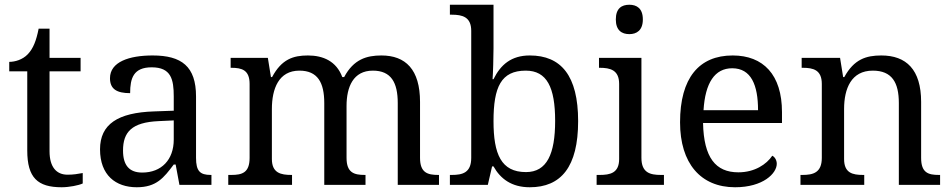

<svg xmlns="http://www.w3.org/2000/svg" viewBox="-20 -780 4014 810"><path d="M240 10C272 10 312 2 329 -6V-50C308 -46 289 -43 265 -43C219 -43 189 -74 189 -142V-479H320V-536H189V-659H143C133 -608 120 -575 97 -551C75 -528 43 -519 19 -519V-479H95V-145C95 -30 139 10 240 10Z M557 10C640 10 671 -30 713 -86H721L737 0H872V-42H869C824 -42 807 -58 807 -114V-373C807 -500 746 -546 624 -546C525 -546 444 -519 444 -450C444 -404 473 -387 529 -387C529 -450 543 -496 620 -496C702 -496 713 -445 713 -373V-313L630 -310C477 -305 402 -256 402 -150C402 -41 468 10 557 10ZM580 -52C525 -52 499 -83 499 -145C499 -223 536 -264 649 -269L713 -272V-191C713 -106 661 -52 580 -52Z M943 0H1212V-42H1209C1165 -42 1127 -50 1127 -109V-320C1127 -406 1156 -482 1243 -482C1320 -482 1348 -432 1348 -345V0H1522V-42H1519C1474 -42 1442 -51 1442 -114V-333C1442 -413 1470 -482 1553 -482C1630 -482 1658 -432 1658 -345V0H1832V-42H1829C1784 -42 1752 -51 1752 -114V-350C1752 -487 1691 -546 1589 -546C1527 -546 1472 -530 1432 -455H1424C1399 -522 1343 -546 1279 -546C1217 -546 1168 -530 1128 -455H1123L1110 -536H953V-494H956C1000 -494 1033 -485 1033 -426V-114C1033 -51 1001 -42 956 -42H943Z M2215 10C2347 10 2419 -76 2419 -269C2419 -461 2347 -546 2215 -546C2137 -546 2092 -507 2062 -446H2058C2060 -468 2062 -541 2062 -576V-760H1878V-718H1886C1930 -718 1968 -709 1968 -650V-114C1968 -51 1931 -42 1886 -42H1878V0H2038L2056 -78H2062C2091 -26 2138 10 2215 10ZM2199 -54C2094 -54 2062 -130 2062 -269C2062 -413 2094 -482 2198 -482C2287 -482 2322 -412 2322 -270C2322 -130 2287 -54 2199 -54Z M2635 -636C2666 -636 2692 -652 2692 -698C2692 -745 2666 -760 2635 -760C2603 -760 2578 -745 2578 -698C2578 -652 2603 -636 2635 -636ZM2497 0H2781V-42H2768C2723 -42 2686 -51 2686 -114V-536H2507V-494H2510C2554 -494 2592 -485 2592 -426V-109C2592 -50 2554 -42 2510 -42H2497Z M3081 10C3200 10 3257 -49 3257 -89C3257 -106 3247 -119 3238 -123C3214 -87 3164 -53 3095 -53C2999 -53 2949 -115 2946 -261H3279V-307C3279 -465 3200 -546 3071 -546C2929 -546 2849 -451 2849 -264C2849 -91 2936 10 3081 10ZM3178 -315H2948C2955 -430 2995 -492 3069 -492C3149 -492 3178 -421 3178 -315Z M3357 0H3626V-42H3621C3577 -42 3541 -50 3541 -109V-320C3541 -406 3571 -482 3662 -482C3743 -482 3772 -432 3772 -345V0H3946V-42H3941C3896 -42 3866 -51 3866 -114V-350C3866 -487 3803 -546 3698 -546C3634 -546 3583 -530 3542 -455H3537L3524 -536H3362V-494H3367C3411 -494 3447 -485 3447 -426V-114C3447 -51 3410 -42 3365 -42H3357Z"/></svg>

Font: Noto Fangsong KSS Vertical
Style: Regular
Weight: 400
Designer: LIU Zhao, ZHANG Congyu, Kushim JIANG
Foundry: Guyu Beijing Co. Ltd.
Version: Version 1.000;November 16, 2022;FontCreator 11.5.0.2427 64-b